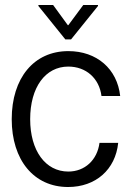

<svg xmlns="http://www.w3.org/2000/svg" viewBox="-20 -737 529 770"><path d="M454 -164H379C370 -95 320 -49 254 -49C162 -49 101 -133 101 -259C101 -387 162 -470 254 -470C325 -470 378 -423 387 -352H462C450 -461 368 -532 254 -532C116 -532 27 -424 27 -259C27 -95 116 13 253 13C364 13 443 -57 454 -164ZM134 -713 242 -579H265L373 -713V-717H314L254 -636H252L193 -717H134Z"/></svg>

Font: Non Bureau Light
Style: Regular
Weight: 300
Designer: Jona Saucedo
Foundry: Non Foundry
Version: Version 1.000;FEAKit 1.0